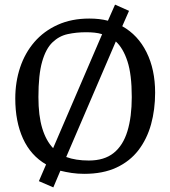

<svg xmlns="http://www.w3.org/2000/svg" viewBox="-20 -740 736 832"><path d="M211.1 72 148.5 45 179.7 -27.4Q113.1 -66.1 79.6 -139.6Q46.2 -213.1 46.2 -313Q46.2 -384.6 67.1 -447.5Q88.1 -510.4 129 -557.9Q170 -605.3 229.9 -632.4Q289.8 -659.6 366.8 -659.6Q388.7 -659.6 408.7 -657.4Q428.7 -655.1 447.7 -650.3L478.5 -720L539.1 -693L509.8 -626.3Q578.1 -588.1 615.1 -513.4Q652.2 -438.8 652.2 -338.2Q652.2 -265.1 634.6 -201.3Q616.9 -137.6 580 -89.3Q543 -41.1 484.7 -13.9Q426.4 13.3 345 13.3Q316.7 13.3 290.7 9.5Q264.6 5.6 241.6 -0.2ZM210.2 -98 422.6 -591.8Q407.1 -596.8 389.7 -598.5Q372.4 -600.3 352.9 -600.3Q310.8 -600.3 273.6 -592.2Q236.4 -584.2 207.6 -556.7Q178.7 -529.2 162.6 -472.7Q146.5 -416.2 146.5 -319.4Q146.5 -238.6 163 -184.4Q179.4 -130.2 210.2 -98ZM364.9 -44.4Q431.8 -44.4 472.6 -77.1Q513.4 -109.8 532.2 -171.7Q551 -233.6 551 -319.4Q551 -417.2 532.3 -474.3Q513.7 -531.3 481.9 -560.3L266.9 -59.7Q308.3 -44.4 364.9 -44.4Z"/></svg>

Font: Faustina Light
Style: Regular
Weight: 300
Designer: Alfonso Garcia
Foundry: http://www.omnibus-type.com
Version: Version 1.200